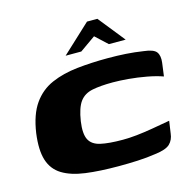

<svg xmlns="http://www.w3.org/2000/svg" viewBox="-97 -737 836 840"><g transform="rotate(-15 320.5 -317.5)"><path d="M28 -227Q40 -309 73.5 -356.5Q107 -404 159 -426.5Q211 -449 276.5 -456Q342 -463 415 -463Q459 -463 497.5 -460.5Q536 -458 575 -452Q620 -447 632 -430Q644 -413 640 -382L632 -322Q601 -333 560.5 -340.5Q520 -348 480 -351.5Q440 -355 409 -355Q353 -355 316 -347.5Q279 -340 259 -313Q239 -286 230 -227Q222 -172 235.5 -145Q249 -118 286.5 -109.5Q324 -101 387 -101Q417 -101 450 -104.5Q483 -108 521.5 -114.5Q560 -121 604 -129L596 -74Q593 -45 575 -27.5Q557 -10 508 -4Q469 2 426.5 4Q384 6 341 6Q254 6 190.5 -2.5Q127 -11 87 -35.5Q47 -60 32.5 -106Q18 -152 28 -227ZM240 -521 369 -641H416L512 -521H436L382 -571L311 -521Z"/></g></svg>

Font: Genos ExtraBold
Style: Italic
Weight: 800
Italic angle: -8°
Version: Version 1.010